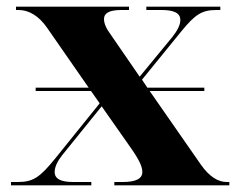

<svg xmlns="http://www.w3.org/2000/svg" viewBox="-20 -556 713 576"><path d="M13 0H254V-10H200C165 -10 144 -18 144 -40C144 -55 152 -72 167 -91L285 -237L372 -113C398 -76 407 -56 407 -40C407 -20 388 -10 348 -10H323V0H668V-10H660C636 -10 609 -24 582 -63L429 -283H593V-293H422L406 -317L524 -462C565 -512 585 -526 629 -526H641V-536H419V-526H464C500 -526 521 -518 521 -496C521 -481 512 -464 497 -445L399 -326L313 -451C299 -470 292 -485 292 -499C292 -515 305 -526 344 -526H367V-536H28V-526H36C66 -526 96 -509 121 -473L246 -293H87V-283H253L279 -246L146 -81C99 -23 79 -10 33 -10H13Z"/></svg>

Font: Noto Serif Display ExtraBold
Style: Regular
Weight: 800
Designer: Monotype Design Team
Foundry: Monotype Imaging Inc.
Version: Version 2.009